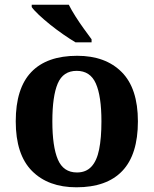

<svg xmlns="http://www.w3.org/2000/svg" viewBox="-20 -786 654 816"><path d="M304.9 10Q184.8 10 115.8 -59.6Q46.9 -129.2 46.9 -270.2Q46.9 -410.7 113 -479.8Q179.2 -548.9 308.1 -548.9Q428.2 -548.9 497.1 -479.8Q566.1 -410.7 566.1 -270.2Q566.1 -129.2 499.9 -59.6Q433.8 10 304.9 10ZM307 -53Q345.4 -53 368.4 -77.7Q391.5 -102.3 401.3 -150.9Q411.1 -199.6 411.1 -270.2Q411.1 -377.5 387.3 -431.2Q363.5 -484.9 305.9 -484.9Q248.4 -484.9 225.4 -431.2Q202.5 -377.5 202.5 -270.3Q202.5 -163.1 225.9 -108.1Q249.4 -53 307 -53ZM301 -606Q277.5 -620 249.3 -639.5Q221.1 -659 193.6 -681Q166.2 -703 145 -723Q123.8 -743 114.8 -756V-766H272.3Q283.3 -744 300.4 -717Q317.5 -690 336.3 -664Q355.2 -638 369.2 -619V-606Z"/></svg>

Font: Noto Serif Malayalam
Style: Regular
Weight: 400
Designer: Indian type Foundry, Jelle Bosma, Monotype Design Team
Foundry: Monotype Imaging Inc.
Version: Version 2.103